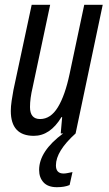

<svg xmlns="http://www.w3.org/2000/svg" viewBox="-20 -556 453 800"><path d="M121 10Q189 10 236 -68H239L233 0H295L408 -536H331L270 -248Q251 -158 221 -109Q191 -60 147 -60Q105 -60 105 -110Q105 -146 116 -192L189 -536H112L36 -181Q32 -160 28.5 -136Q25 -112 25 -94Q25 10 121 10ZM217 224Q249 224 270 215L282 161Q271 163 262 165Q253 167 245 167Q213 167 213 133Q213 74 295 0H243Q143 74 143 152Q143 184 161.5 204Q180 224 217 224Z"/></svg>

Font: Noto Sans UI Condensed
Style: Italic
Weight: 400
Width: 3
Italic angle: -12°
Designer: Monotype Design Team
Foundry: Monotype Imaging Inc.
Version: Version 1.901